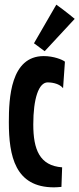

<svg xmlns="http://www.w3.org/2000/svg" viewBox="-20 -780 341 825"><path d="M259 -515C248 -524 210 -539 168 -539C25 -539 18 -357 18 -255C18 -109 45 25 212 25C222 25 233 24 244 23L247 -61C150 -68 123 -138 123 -245C123 -356 146 -426 185 -426C195 -426 233 -424 251 -401ZM126 -594 172 -560 301 -699C301 -699 255 -737 222 -760Z"/></svg>

Font: Mouse Memoirs
Style: Regular
Weight: 400
Designer: Astigmatic (AOETI)
Foundry: Astigmatic (AOETI)
Version: Version 1.000